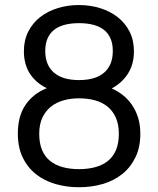

<svg xmlns="http://www.w3.org/2000/svg" viewBox="-20 -747 640 777"><path d="M52.2 -206.1Q52.2 -277.8 83.7 -323.2Q115.2 -368.7 169.4 -390.1Q125 -411.6 100.8 -449.2Q76.7 -486.8 76.7 -540Q76.7 -584.5 94.5 -619.4Q112.3 -654.3 142.8 -678Q173.3 -701.7 213.6 -714.1Q253.9 -726.6 299.3 -726.6Q344.7 -726.6 385 -714.1Q425.3 -701.7 455.8 -678Q486.3 -654.3 504.2 -619.4Q522 -584.5 522 -540Q522 -486.8 497.8 -449Q473.6 -411.1 432.1 -389.2Q455.6 -378.9 476.6 -362.5Q497.6 -346.2 513.4 -323.5Q529.3 -300.8 538.6 -271.5Q547.9 -242.2 547.9 -206.1Q547.9 -150.4 527.8 -109.6Q507.8 -68.8 473.9 -42Q439.9 -15.1 395 -2.2Q350.1 10.7 299.8 10.7Q249.5 10.7 204.6 -2.2Q159.7 -15.1 125.7 -42Q91.8 -68.8 72 -109.6Q52.2 -150.4 52.2 -206.1ZM138.7 -205.6Q138.7 -167.5 150.1 -140.1Q161.6 -112.8 182.9 -95.7Q204.1 -78.6 233.9 -70.6Q263.7 -62.5 299.8 -62.5Q335.9 -62.5 365.7 -70.6Q395.5 -78.6 416.7 -95.7Q438 -112.8 449.5 -140.1Q460.9 -167.5 460.9 -205.6Q460.9 -243.7 448.7 -271Q436.5 -298.3 415 -315.7Q393.6 -333 364 -341.1Q334.5 -349.1 299.8 -349.1Q267.1 -349.1 237.8 -341.1Q208.5 -333 186.5 -315.7Q164.6 -298.3 151.6 -271Q138.7 -243.7 138.7 -205.6ZM163.1 -540.5Q163.1 -510.7 172.6 -488.5Q182.1 -466.3 200 -451.7Q217.8 -437 243.2 -429.9Q268.6 -422.9 299.8 -422.9Q331.1 -422.9 356.4 -429.9Q381.8 -437 399.7 -451.7Q417.5 -466.3 427 -488.5Q436.5 -510.7 436.5 -540.5Q436.5 -570.3 427 -591.8Q417.5 -613.3 399.7 -627Q381.8 -640.6 356.4 -647Q331.1 -653.3 299.8 -653.3Q268.6 -653.3 243.2 -647Q217.8 -640.6 200 -627Q182.1 -613.3 172.6 -591.8Q163.1 -570.3 163.1 -540.5Z"/></svg>

Font: Arian AMU
Style: Regular
Weight: 400
Designer: Ruben Hakobyan (Tarumian)
Foundry: Ruben Hakobyan (Tarumian)
Version: Version 4.003